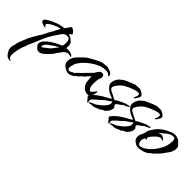

<svg xmlns="http://www.w3.org/2000/svg" viewBox="-45 -791 1524 1524"><g transform="rotate(45 717.0 -29.5)"><path d="M32 257Q27 257 22 254Q7 253 -5.5 240.5Q-18 228 -25.5 212Q-33 196 -34 186Q-35 177 -33.5 168Q-32 159 -31 150Q-26 145 -25.5 137.5Q-25 130 -24 123Q-19 104 -18 101Q-17 98 -14.5 94.5Q-12 91 -6 73L-5 71Q-5 69 -3 67L-4 64Q1 58 3 51Q5 44 8 37Q13 26 18.5 15.5Q24 5 30 -5Q38 -18 45 -30.5Q52 -43 60 -56Q64 -62 68 -67.5Q72 -73 75 -79Q83 -97 95 -120Q107 -143 119 -160L118 -162L121 -167Q123 -176 132 -188.5Q141 -201 142 -208Q132 -208 114 -201.5Q96 -195 77 -185.5Q58 -176 45 -165.5Q32 -155 33 -147Q34 -142 39 -138.5Q44 -135 48 -133V-130Q47 -130 46 -129L47 -128Q46 -128 46 -129Q46 -129 46 -129Q46 -129 46 -129L45 -127Q38 -128 26 -131Q14 -134 4 -140Q-6 -146 -6 -155Q-6 -166 10 -177.5Q26 -189 48 -199.5Q70 -210 90.5 -217.5Q111 -225 120 -226L142 -230L159 -232Q167 -243 175.5 -254.5Q184 -266 191 -277H193L194 -278H199L200 -279Q210 -278 224 -265.5Q238 -253 239 -245Q239 -241 236 -238Q233 -235 228 -233L225 -231Q220 -228 220 -226Q220 -224 223 -223Q226 -222 229 -220Q234 -218 239 -215.5Q244 -213 250 -209Q261 -202 271.5 -190.5Q282 -179 283 -159Q284 -152 282.5 -145Q281 -138 283 -131Q288 -131 296 -132Q304 -133 307 -133Q313 -133 326 -129.5Q339 -126 344 -123Q348 -121 350.5 -117.5Q353 -114 356 -112L357 -107L351 -106Q345 -108 339.5 -110Q334 -112 328 -112Q324 -112 319.5 -111Q315 -110 310 -108Q296 -103 284.5 -89Q273 -75 263 -58Q255 -51 250 -40.5Q245 -30 237 -22Q231 -15 224 -7.5Q217 0 211 6Q210 7 209 8Q208 9 206 11L200 16Q197 19 194 21Q191 23 190 25Q185 31 170 39Q155 47 137 43Q125 41 112 25.5Q99 10 99 0Q99 -23 120 -44.5Q141 -66 168 -83Q195 -100 213 -108Q216 -110 229.5 -115.5Q243 -121 244 -122Q249 -127 250.5 -136Q252 -145 252 -153Q252 -175 246.5 -190Q241 -205 217 -205Q203 -205 190 -196Q181 -190 168 -170Q155 -150 148 -140Q118 -97 97.5 -49Q77 -1 57 47Q55 55 51 57Q51 59 46.5 72Q42 85 37.5 97.5Q33 110 31 113L30 115Q29 116 29 118Q28 125 26 131Q24 137 22 144Q18 161 15 180.5Q12 200 13 217Q14 222 15 228Q16 234 19 239Q21 243 29.5 246Q38 249 38 253Q38 257 32 257ZM143 -1Q148 -4 153 -7.5Q158 -11 162 -15L168 -20Q194 -37 204 -52Q214 -67 233 -90Q237 -94 235 -97Q229 -92 222.5 -88Q216 -84 208 -80Q201 -76 194 -71Q187 -66 181 -61Q178 -60 164 -49Q158 -45 152 -39.5Q146 -34 141 -27Q132 -17 132 -6Q132 6 143 -1Z M659 10Q649 10 636 5.5Q623 1 615 -6Q591 -28 587 -56.5Q583 -85 581 -115Q577 -110 570.5 -103.5Q564 -97 559 -92Q556 -89 553 -84.5Q550 -80 547 -76Q540 -69 534 -65.5Q528 -62 523 -57Q521 -55 515 -47Q513 -43 509 -40.5Q505 -38 502 -34Q495 -33 490.5 -27.5Q486 -22 481 -16Q471 -12 459.5 -5.5Q448 1 437 1Q423 1 406.5 -6Q390 -13 377 -25.5Q364 -38 362 -53H361V-71Q361 -87 365 -92Q367 -95 368 -99.5Q369 -104 370 -107L384 -127Q387 -132 399.5 -145Q412 -158 426 -171Q440 -184 446 -189Q454 -196 470 -205Q486 -214 502.5 -223Q519 -232 529 -237L533 -238Q538 -242 549.5 -246.5Q561 -251 566 -252Q572 -254 585 -254.5Q598 -255 605 -256Q611 -256 615 -258L636 -252Q647 -251 662 -242Q677 -233 678 -219Q680 -212 677 -208L668 -213Q661 -224 648.5 -226.5Q636 -229 623 -229Q595 -229 563 -215.5Q531 -202 502 -180.5Q473 -159 450.5 -134Q428 -109 418 -86Q417 -83 416.5 -80Q416 -77 415 -75Q412 -65 409.5 -56Q407 -47 408 -36Q408 -29 410 -28Q412 -27 418 -21L426 -18L433 -21L441 -24Q449 -27 454 -32Q458 -34 461 -34.5Q464 -35 464 -36Q471 -38 471.5 -41.5Q472 -45 477 -49Q492 -63 506.5 -76.5Q521 -90 534 -105Q541 -113 551.5 -123Q562 -133 571 -143Q574 -146 576.5 -149.5Q579 -153 581 -156Q586 -164 596 -178.5Q606 -193 619 -193Q621 -194 625 -194Q635 -194 641 -186.5Q647 -179 647 -171Q647 -161 643 -152.5Q639 -144 637 -135Q633 -112 633 -90Q633 -83 633 -76Q633 -69 634 -61Q637 -40 655 -23L659 -22Q673 -30 678.5 -38Q684 -46 694 -58Q694 -58 696 -59.5Q698 -61 699 -61Q703 -61 703 -57V-56Q703 -52 702 -48.5Q701 -45 700 -40Q699 -28 688.5 -9Q678 10 659 10Z M709 55Q703 55 698.5 50.5Q694 46 690 40L686 34Q684 32 681.5 29Q679 26 675 26Q675 21 673 18Q671 15 671 10Q692 -19 724 -42.5Q756 -66 789 -83H792Q798 -89 807 -93Q816 -97 822 -104Q806 -112 790.5 -117.5Q775 -123 761 -134Q749 -143 738 -156.5Q727 -170 727 -185Q727 -208 739.5 -230.5Q752 -253 770 -263Q774 -270 790 -278Q806 -286 823 -293Q840 -300 848 -303Q855 -308 863 -308L876 -314H877Q887 -314 900 -315Q913 -316 921 -316Q928 -316 940 -310Q952 -304 962 -295.5Q972 -287 972 -279Q973 -274 967.5 -263.5Q962 -253 955.5 -243.5Q949 -234 945 -232L942 -231H938L937 -236Q942 -241 946 -252Q950 -263 950 -271Q950 -286 933 -286Q921 -286 909.5 -282.5Q898 -279 887 -275Q848 -262 818 -243.5Q788 -225 765 -187Q758 -176 758 -167Q758 -152 784 -140Q788 -139 801.5 -131.5Q815 -124 828 -117.5Q841 -111 841 -111Q846 -111 851 -115.5Q856 -120 860 -122Q877 -130 902 -142.5Q927 -155 945 -157Q948 -158 951.5 -159Q955 -160 959 -161Q964 -161 966 -156Q964 -151 957 -149Q952 -145 942 -140.5Q932 -136 925 -133Q918 -131 913 -125Q912 -122 907 -119Q900 -114 885.5 -104.5Q871 -95 872 -84Q872 -81 878.5 -74.5Q885 -68 886 -63Q887 -55 882.5 -41Q878 -27 871 -20L872 -16Q865 -14 863 -10.5Q861 -7 857 -2Q854 2 850 4.5Q846 7 839 7L834 13H833Q826 13 821 18.5Q816 24 811 29L808 28Q803 28 794.5 32.5Q786 37 781 39Q774 42 766 44Q758 46 748 46Q745 46 742 46Q739 46 736 45Q735 46 733 46L730 48Q724 50 721 50Q715 50 715 46Q716 43 719 40Q721 38 728 35.5Q735 33 742 29Q750 26 756.5 22.5Q763 19 767 18Q768 17 769 16Q770 15 771 14L777 10Q791 1 807 -13.5Q823 -28 834.5 -45Q846 -62 844 -77Q844 -79 843 -84Q842 -89 839 -89Q836 -89 832 -85Q828 -81 826 -79Q819 -74 810.5 -69Q802 -64 794 -58Q784 -51 776 -42.5Q768 -34 758 -26Q745 -16 733.5 -5.5Q722 5 711 17Q705 25 705 35Q706 39 708 43.5Q710 48 711 53L710 55Z M945 55Q939 55 934.5 50.5Q930 46 926 40L922 34Q920 32 917.5 29Q915 26 911 26Q911 21 909 18Q907 15 907 10Q928 -19 960 -42.5Q992 -66 1025 -83H1028Q1034 -89 1043 -93Q1052 -97 1058 -104Q1042 -112 1026.5 -117.5Q1011 -123 997 -134Q985 -143 974 -156.5Q963 -170 963 -185Q963 -208 975.5 -230.5Q988 -253 1006 -263Q1010 -270 1026 -278Q1042 -286 1059 -293Q1076 -300 1084 -303Q1091 -308 1099 -308L1112 -314H1113Q1123 -314 1136 -315Q1149 -316 1157 -316Q1164 -316 1176 -310Q1188 -304 1198 -295.5Q1208 -287 1208 -279Q1209 -274 1203.5 -263.5Q1198 -253 1191.5 -243.5Q1185 -234 1181 -232L1178 -231H1174L1173 -236Q1178 -241 1182 -252Q1186 -263 1186 -271Q1186 -286 1169 -286Q1157 -286 1145.5 -282.5Q1134 -279 1123 -275Q1084 -262 1054 -243.5Q1024 -225 1001 -187Q994 -176 994 -167Q994 -152 1020 -140Q1024 -139 1037.5 -131.5Q1051 -124 1064 -117.5Q1077 -111 1077 -111Q1082 -111 1087 -115.5Q1092 -120 1096 -122Q1113 -130 1138 -142.5Q1163 -155 1181 -157Q1184 -158 1187.5 -159Q1191 -160 1195 -161Q1200 -161 1202 -156Q1200 -151 1193 -149Q1188 -145 1178 -140.5Q1168 -136 1161 -133Q1154 -131 1149 -125Q1148 -122 1143 -119Q1136 -114 1121.5 -104.5Q1107 -95 1108 -84Q1108 -81 1114.5 -74.5Q1121 -68 1122 -63Q1123 -55 1118.5 -41Q1114 -27 1107 -20L1108 -16Q1101 -14 1099 -10.5Q1097 -7 1093 -2Q1090 2 1086 4.5Q1082 7 1075 7L1070 13H1069Q1062 13 1057 18.5Q1052 24 1047 29L1044 28Q1039 28 1030.5 32.5Q1022 37 1017 39Q1010 42 1002 44Q994 46 984 46Q981 46 978 46Q975 46 972 45Q971 46 969 46L966 48Q960 50 957 50Q951 50 951 46Q952 43 955 40Q957 38 964 35.5Q971 33 978 29Q986 26 992.5 22.5Q999 19 1003 18Q1004 17 1005 16Q1006 15 1007 14L1013 10Q1027 1 1043 -13.5Q1059 -28 1070.5 -45Q1082 -62 1080 -77Q1080 -79 1079 -84Q1078 -89 1075 -89Q1072 -89 1068 -85Q1064 -81 1062 -79Q1055 -74 1046.5 -69Q1038 -64 1030 -58Q1020 -51 1012 -42.5Q1004 -34 994 -26Q981 -16 969.5 -5.5Q958 5 947 17Q941 25 941 35Q942 39 944 43.5Q946 48 947 53L946 55Z M1243 25Q1233 25 1226.5 22.5Q1220 20 1215 18Q1212 16 1208.5 13Q1205 10 1201 10Q1200 8 1197 5L1193 2Q1184 -5 1181 -15Q1178 -25 1178 -38Q1178 -55 1186 -69Q1194 -83 1199 -99Q1201 -104 1201 -109Q1201 -114 1202 -119Q1204 -126 1208 -132Q1212 -138 1216 -144Q1239 -184 1271 -208.5Q1303 -233 1348 -250Q1353 -252 1365.5 -254Q1378 -256 1383 -256Q1391 -256 1398 -253.5Q1405 -251 1412 -249Q1414 -248 1416.5 -247.5Q1419 -247 1423 -247L1421 -244Q1430 -240 1435.5 -233Q1441 -226 1448 -220L1457 -212Q1461 -208 1462.5 -201.5Q1464 -195 1464 -191Q1466 -177 1462.5 -164.5Q1459 -152 1454 -141Q1448 -131 1441 -120.5Q1434 -110 1426 -100Q1419 -90 1412 -80Q1405 -70 1396 -61Q1394 -59 1386 -51.5Q1378 -44 1370.5 -36Q1363 -28 1362 -26Q1353 -23 1347 -17L1341 -11Q1323 7 1295 16Q1267 25 1243 25ZM1248 6Q1249 5 1251 5L1260 2Q1265 0 1269.5 -1Q1274 -2 1275 -3Q1279 -5 1291.5 -13Q1304 -21 1315 -30Q1326 -39 1325 -43Q1332 -46 1342.5 -59Q1353 -72 1362.5 -87Q1372 -102 1375 -108Q1377 -113 1379 -117Q1381 -121 1385 -125Q1385 -130 1387.5 -134Q1390 -138 1390 -141Q1392 -143 1392.5 -147.5Q1393 -152 1394 -154Q1396 -162 1397 -164L1396 -165Q1397 -167 1397.5 -169.5Q1398 -172 1399 -173V-176Q1399 -181 1400 -185.5Q1401 -190 1400 -195Q1402 -199 1402 -202Q1402 -205 1401.5 -208Q1401 -211 1400 -214L1401 -215Q1400 -224 1395 -230Q1390 -236 1382 -236Q1357 -236 1338 -223Q1319 -210 1301 -194Q1294 -189 1288.5 -184Q1283 -179 1278 -172Q1278 -171 1277 -170Q1279 -172 1283 -173Q1292 -180 1306 -180Q1311 -180 1326 -171Q1341 -162 1341 -154V-149Q1334 -152 1333 -153L1329 -155Q1325 -157 1320 -157Q1304 -157 1286.5 -142Q1269 -127 1258 -113Q1251 -105 1245 -97.5Q1239 -90 1240 -77Q1245 -74 1247 -66Q1244 -65 1241 -65Q1236 -65 1231 -70Q1228 -66 1226 -59Q1224 -52 1222 -47L1220 -44Q1220 -40 1219.5 -36Q1219 -32 1220 -28Q1221 -13 1227 -3.5Q1233 6 1248 6Z"/></g></svg>

Font: Qwitcher Grypen
Style: Bold
Weight: 700
Designer: Robert E. Leuschke
Foundry: Robert E. Leuschke
Version: Version 1.100; ttfautohint (v1.8.3)